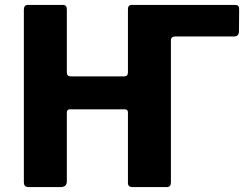

<svg xmlns="http://www.w3.org/2000/svg" viewBox="-20 -762 1021 782"><path d="M517.2 -742H939.2Q954 -742 954 -725L953.3 -634.9Q953.3 -613.6 933.2 -613.6H695.1Q676.1 -613.6 676.1 -597.5ZM487.7 -316.8H265.3Q252.2 -316.8 252.2 -304.4V-23.3Q252.2 0 225.8 0H99.1Q86.2 0 81.7 -5Q77.2 -10 77.2 -20.7V-722.7Q77.2 -742 93.4 -742H236.8Q252.2 -742 252.2 -724.2V-467.7Q252.2 -450.9 267.6 -450.9H486Q501.1 -450.9 501.1 -467.4V-724.4Q501.1 -742 516.2 -742H660Q676.1 -742 676.1 -722.7V-19.3Q676.1 0 660 0H520.4Q501.1 0 501.1 -16.1V-304.1Q501.1 -316.8 487.7 -316.8Z"/></svg>

Font: Libre Franklin Thin
Style: Regular
Weight: 100
Designer: Pablo Impallari, Rodrigo Fuenzalida, Nhung Nguyen
Foundry: Impallari Type
Version: Version 3.000